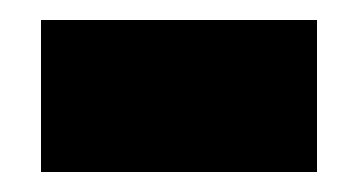

<svg xmlns="http://www.w3.org/2000/svg" viewBox="-20 -364 358 192"><path d="M21 -192H297V-344H21Z"/></svg>

Font: Noto Sans Thai Looped Black
Style: Regular
Weight: 900
Designer: Sasikarn Vongin, Ben Mitchell
Foundry: The Fontpad Ltd
Version: Version 1.001